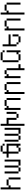

<svg xmlns="http://www.w3.org/2000/svg" viewBox="2605 -3270 790 6040"><g transform="rotate(-90 3000.0 -250.0)"><path d="M62.5 -625Q62.5 -625 62.5 0H125V-312.5H187.5V-375H125Q125 -375 125 -625ZM375 -375Q375 -375 375 0H437.5Q437.5 0 437.5 -375ZM187.5 -375H375V-437.5H187.5Z M625 -62.5V0H750V-62.5ZM625 -62.5V-500H562.5V-62.5ZM750 -62.5H812.5V0H1000Q1000 0 1000 -500H937.5V-62.5H812.5V-500H750Z M1500 -500V-562.5H1437.5V-500ZM1250 -62.5V0H1375V-62.5ZM1250 -62.5V-375H1437.5Q1437.5 -375 1437.5 -125H1375V-62.5H1437.5V0H1500V-437.5H1250Q1250 -437.5 1250 -562.5H1187.5Q1187.5 -562.5 1187.5 -437.5H1062.5V-375H1187.5V-62.5ZM1250 -562.5H1437.5V-625H1250Z M1625 -62.5V0H1750V-62.5ZM1625 -62.5V-500H1562.5V-62.5ZM1750 -62.5H1812.5V0H2000Q2000 0 2000 -500H1937.5V-62.5H1812.5V-500H1750Z M2062.5 -625Q2062.5 -625 2062.5 125H2125Q2125 125 2125 -375H2250Q2250 -375 2250 -125H2312.5V-62.5H2437.5V-125H2312.5V-437.5H2125V-625ZM2437.5 -125H2500V-437.5H2437.5Z M2562.5 -500Q2562.5 -500 2562.5 0H2625Q2625 0 2625 -375H2687.5V-437.5H2625V-500ZM2875 -437.5V0H2937.5V-437.5ZM2687.5 -437.5H2875V-500H2687.5Z M3062.5 -500Q3062.5 -500 3062.5 125H3125Q3125 125 3125 -375H3187.5V-437.5H3125V-500ZM3375 -437.5V0H3437.5V-437.5ZM3187.5 -437.5H3375V-500H3187.5Z M4000 0V-62.5H3875Q3875 -62.5 3875 -437.5H3812.5V125H3875Q3875 125 3875 0ZM3562.5 -500Q3562.5 -500 3562.5 0H3625Q3625 0 3625 -375H3687.5V-437.5H3625V-500ZM3687.5 -437.5H3812.5V-500H3687.5Z M4437.5 -500V-562.5H4375V-500ZM4125 -62.5V0H4312.5V-62.5ZM4125 -62.5Q4125 -62.5 4125 -562.5H4062.5Q4062.5 -562.5 4062.5 -62.5ZM4375 -62.5V0H4437.5V-437.5H4375V-125H4312.5V-62.5ZM4125 -562.5H4375V-625H4125Z M4937.5 -312.5V-375H4625V-562.5H4562.5V-125H4625V-62.5H4687.5V0H4875V-62.5H4687.5V-125H4625V-312.5ZM4875 -62.5H4937.5V-250H4875Z M5062.5 -500Q5062.5 -500 5062.5 125H5125Q5125 125 5125 -375H5187.5V-437.5H5125V-500ZM5375 -437.5V0H5437.5V-437.5ZM5187.5 -437.5H5375V-500H5187.5Z M5562.5 -625Q5562.5 -625 5562.5 125H5625Q5625 125 5625 -375H5687.5V-437.5H5625V-625ZM5875 -437.5V0H5937.5V-437.5ZM5687.5 -437.5H5875V-500H5687.5Z"/></g></svg>

Font: BFUnifontExMono
Style: Regular
Weight: 500
Version: Version 15.0.06